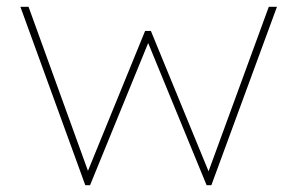

<svg xmlns="http://www.w3.org/2000/svg" viewBox="-20 -545 875 565"><path d="M231 0 40 -525H64L244 -28H233L407 -454H424L599 -28H589L771 -525H795L602 0H588L410 -433H422L245 0Z"/></svg>

Font: Lexend Exa Thin
Style: Regular
Weight: 250
Designer: Bonnie Shaver-Troup, Thomas Jockin
Foundry: Lexend
Version: Version 1.007